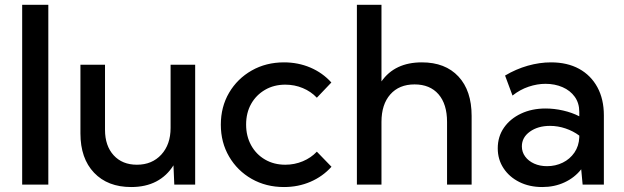

<svg xmlns="http://www.w3.org/2000/svg" viewBox="-20 -752 2540 782"><path d="M176.8 0H70.3V-732.4H176.8Z M774.9 0H689.9L686.5 -78.6Q659.7 -35.6 616.5 -12.9Q573.2 9.8 514.2 9.8Q418.5 9.8 363 -48.6Q307.6 -106.9 307.6 -208.5V-488.3H407.7V-223.1Q407.7 -158.2 442.9 -119.6Q478 -81.1 537.6 -81.1Q599.1 -81.1 637 -122.3Q674.8 -163.6 674.8 -231V-488.3H774.9Z M1330.1 -72.8Q1294.4 -33.2 1244.6 -11.7Q1194.8 9.8 1136.7 9.8Q1063.5 9.8 1005.1 -23.4Q946.8 -56.6 913.1 -114.3Q879.4 -171.9 879.4 -244.1Q879.4 -316.9 913.1 -374.3Q946.8 -431.6 1005.1 -464.8Q1063.5 -498 1136.7 -498Q1194.3 -498 1244.1 -476.8Q1293.9 -455.6 1329.6 -416L1270.5 -354Q1246.6 -379.4 1213.1 -393.3Q1179.7 -407.2 1142.1 -407.2Q1095.7 -407.2 1059.6 -386.2Q1023.4 -365.2 1002.9 -328.9Q982.4 -292.5 982.4 -244.6Q982.4 -197.3 1002.9 -160.2Q1023.4 -123 1059.6 -102.1Q1095.7 -81.1 1142.1 -81.1Q1179.7 -81.1 1213.4 -95.2Q1247.1 -109.4 1270.5 -134.3Z M1433.6 0V-732.4H1533.7V-420.4Q1587.9 -498 1698.2 -498Q1793.5 -498 1847.2 -440.4Q1900.9 -382.8 1900.9 -279.8V0H1800.8V-255.4Q1800.8 -328.1 1765.9 -368.2Q1731 -408.2 1668.5 -408.2Q1605.5 -408.2 1569.6 -367.4Q1533.7 -326.7 1533.7 -255.4V0Z M2439.5 0H2353L2347.2 -62.5Q2320.3 -28.3 2279.3 -9.3Q2238.3 9.8 2188.5 9.8Q2136.2 9.8 2095.2 -10.7Q2054.2 -31.2 2030.8 -66.9Q2007.3 -102.5 2007.3 -147.9Q2007.3 -195.8 2032.7 -232.2Q2058.1 -268.6 2102.1 -289.3Q2146 -310.1 2202.1 -310.1Q2237.3 -310.1 2273.7 -301.8Q2310.1 -293.5 2339.4 -278.3V-296.4Q2339.4 -332 2321 -357.7Q2302.7 -383.3 2271.2 -397Q2239.7 -410.6 2201.7 -410.6Q2168 -410.6 2133.1 -398.9Q2098.1 -387.2 2067.4 -362.8L2037.1 -444.3Q2081.5 -470.7 2129.6 -484.4Q2177.7 -498 2224.1 -498Q2290.5 -498 2338.6 -471.7Q2386.7 -445.3 2413.1 -396.7Q2439.5 -348.1 2439.5 -282.2ZM2208 -75.2Q2242.7 -75.2 2272 -89.6Q2301.3 -104 2319.6 -130.6Q2337.9 -157.2 2339.4 -192.9V-199.7Q2314.5 -218.3 2283.4 -228.8Q2252.4 -239.3 2220.2 -239.3Q2170.9 -239.3 2138.2 -215.8Q2105.5 -192.4 2105.5 -155.8Q2105.5 -132.8 2118.9 -114.5Q2132.3 -96.2 2155.5 -85.7Q2178.7 -75.2 2208 -75.2Z"/></svg>

Font: Kumbh Sans Medium
Style: Regular
Weight: 500
Version: Version 1.005